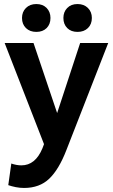

<svg xmlns="http://www.w3.org/2000/svg" viewBox="-20 -735 559 951"><path d="M3 -522H146L263 -175L377 -522H516L309 8Q272 104 224 150Q176 196 99 196Q79 196 58.5 192Q38 188 21 182L36 75Q62 84 86 84Q155 84 190 0L198 -21ZM89 -646Q89 -676 108.5 -695.5Q128 -715 160 -715Q192 -715 211 -695.5Q230 -676 230 -646Q230 -615 211 -596Q192 -577 160 -577Q128 -577 108.5 -596Q89 -615 89 -646ZM294 -646Q294 -676 313 -695.5Q332 -715 364 -715Q396 -715 415.5 -695.5Q435 -676 435 -646Q435 -615 415.5 -596Q396 -577 364 -577Q332 -577 313 -596Q294 -615 294 -646Z"/></svg>

Font: Radio Canada SemiBold
Style: Regular
Weight: 600
Designer: Charles Daoud, Etienne Aubert Bonn, Alexandre Saumier Demers, Jacques Le Bailly
Foundry: Radio-Canada
Version: Version 2.104; ttfautohint (v1.8.4.7-5d5b);gftools[0.9.28.de